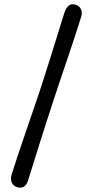

<svg xmlns="http://www.w3.org/2000/svg" viewBox="-20 -756 438 907"><path d="M235 -289Q222.5 -251.5 205.8 -199.2Q189 -147 171.2 -90.8Q153.5 -34.5 138 15.2Q122.5 65 112.5 97Q97.5 141.5 58 127Q41.5 121 35 104.2Q28.5 87.5 35.5 67Q46.5 31.5 63.2 -18.8Q80 -69 98.8 -124Q117.5 -179 134.8 -229.5Q152 -280 164.5 -316.5Q176 -351 192 -401Q208 -451 225 -505.5Q242 -560 257.5 -609.8Q273 -659.5 283.5 -694Q301.5 -748.5 340.5 -732.5Q358 -725.5 363.8 -709.2Q369.5 -693 362.5 -673.5Q352.5 -640.5 336 -590.5Q319.5 -540.5 300.8 -484.8Q282 -429 264.5 -377.5Q247 -326 235 -289Z"/></svg>

Font: Fraunces 144pt S100 SemiBold
Style: Regular
Weight: 600
Version: Version 1.000; ttfautohint (v1.8.3)